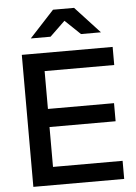

<svg xmlns="http://www.w3.org/2000/svg" viewBox="-62 -990 736 1036"><g transform="rotate(-5 306.5 -471.5)"><path d="M568 0H76V-715H568V-617H191V-98H568ZM549 -314H181V-412H549ZM512 -799H404L270 -927H372L239 -799H132L265 -943H379Z"/></g></svg>

Font: Wix Madefor Display SemiBold
Style: Regular
Weight: 600
Designer: Dalton Maag Ltd
Foundry: Dalton Maag Ltd
Version: Version 3.100